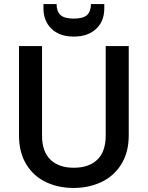

<svg xmlns="http://www.w3.org/2000/svg" viewBox="-20 -923 730 950"><path d="M188 -695V-252Q188 -173 229.5 -133Q271 -93 345 -93Q420 -93 461.5 -133Q503 -173 503 -252V-695H617V-254Q617 -169 580 -110Q543 -51 481 -22Q419 7 344 7Q269 7 207.5 -22Q146 -51 110 -110Q74 -169 74 -254V-695ZM496 -881Q496 -818 455.5 -780Q415 -742 345 -742Q275 -742 235 -780.5Q195 -819 195 -882V-903H260Q260 -867 279 -849Q298 -831 345 -831Q392 -831 411 -849Q430 -867 430 -903H496Z"/></svg>

Font: Poppins-tnum Medium
Style: Regular
Weight: 500
Designer: Ninad Kale (Devanagari), Jonny Pinhorn (Latin)
Foundry: Indian Type Foundry
Version: Version 4.004